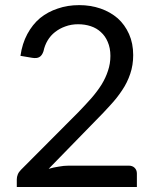

<svg xmlns="http://www.w3.org/2000/svg" viewBox="-20 -745 620 765"><path d="M493.2 -85Q507.8 -85 516.6 -76.2Q525.4 -67.4 525.4 -53.7Q525.4 -36.1 525.4 0Q405.3 0 46.9 0Q46.9 -7.8 46.9 -30.3Q46.9 -40 50.8 -49.8Q54.7 -59.6 63.5 -68.4Q139.6 -145.5 293 -298.8Q321.3 -328.1 344.7 -354.5Q368.2 -381.8 384.8 -408.2Q401.4 -435.5 410.2 -462.9Q419.9 -491.2 419.9 -522.5Q419.9 -553.7 409.2 -578.1Q399.4 -601.6 381.8 -617.2Q365.2 -632.8 341.8 -640.6Q318.4 -648.4 291 -648.4Q263.7 -648.4 240.2 -639.6Q217.8 -631.8 199.2 -617.2Q181.6 -603.5 169.9 -584Q158.2 -564.5 153.3 -541Q147.5 -523.4 136.7 -517.6Q127 -511.7 108.4 -514.6Q92.8 -517.6 61.5 -522.5Q68.4 -571.3 88.9 -609.4Q109.4 -647.5 139.6 -672.9Q170.9 -698.2 210 -710.9Q249 -724.6 295.9 -724.6Q340.8 -724.6 380.9 -710.9Q419.9 -697.3 449.2 -671.9Q477.5 -646.5 494.1 -609.4Q510.7 -572.3 510.7 -525.4Q510.7 -485.4 499 -451.2Q487.3 -416 466.8 -385.7Q446.3 -354.5 418.9 -325.2Q392.6 -295.9 362.3 -265.6Q299.8 -201.2 173.8 -72.3Q193.4 -78.1 213.9 -81.1Q234.4 -85 253.9 -85Q334 -85 493.2 -85Z"/></svg>

Font: Lato
Style: Regular
Weight: 400
Designer: Lukasz Dziedzic with Adam Twardoch and Botio Nikoltchev
Version: Version 2.015; 2015-08-06; http://www.latofonts.com/